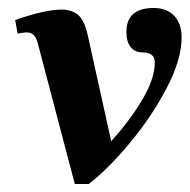

<svg xmlns="http://www.w3.org/2000/svg" viewBox="-20 -455 474 480"><path d="M47 -374Q39 -374 24 -371L18 -405Q92 -431 134 -431Q160 -431 176 -417Q192 -403 200 -364L258 -102Q306 -155 336.5 -207Q367 -259 367 -299Q367 -324 336 -324Q317 -324 306.5 -337.5Q296 -351 296 -375Q296 -435 364 -435Q397 -435 415.5 -415.5Q434 -396 434 -361Q434 -306 396.5 -234.5Q359 -163 304.5 -97.5Q250 -32 202 5H167L76 -341Q72 -359 65 -366.5Q58 -374 47 -374Z"/></svg>

Font: Unna
Style: Bold Italic
Weight: 700
Italic angle: -8.05°
Designer: Jorge de Buen Unna
Foundry: Omnibus-Type
Version: Version 2.008